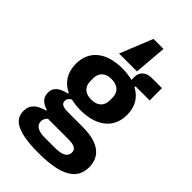

<svg xmlns="http://www.w3.org/2000/svg" viewBox="-296 -887 1192 1192"><g transform="rotate(45 300.0 -291.0)"><path d="M583.1 51.8C583.1 -35.2 525.9 -96.9 377.8 -96.9H259.9C219.1 -96.9 183.9 -99.1 183.9 -132.1C183.9 -149.9 195 -161.9 209.9 -170.1C235.1 -163 263.8 -160.2 294 -160.2C430 -160.2 519.9 -225.1 519.9 -344.1C519.9 -416.9 486.9 -469.1 431.1 -497.9V-507.1H555V-615.1H464.1C415.1 -615.1 384.9 -584.9 384.9 -545.1V-517C358 -524.1 327.1 -528.1 294 -528.1C159.1 -528.1 70 -464.1 70 -344.1C70 -268.1 105.8 -214.1 166.9 -185V-179C111.2 -165.8 73.9 -144.9 73.9 -95.2C73.9 -50.1 101.9 -27 146 -13.8V-8.2C84.2 8.2 46.9 35.2 46.9 93C46.9 163 100.9 212 296.9 212C492.9 212 583.1 160.9 583.1 51.8ZM169 62.1C169 45.1 176.1 30.9 188.9 19.9H366.1C426.1 19.9 442.8 35.9 442.8 62.9C442.8 98 413 116.8 345.9 116.8H258.9C193.9 116.8 169 94.1 169 62.1ZM209.9 -332V-355.8C209.9 -400.9 236.2 -433.9 294 -433.9C353 -433.9 380 -400.9 380 -355.8V-332C380 -286.9 353 -253.9 294 -253.9C236.2 -253.9 209.9 -286.9 209.9 -332ZM214.8 -578.8H371.8L389.9 -794H301.8Z"/></g></svg>

Font: Margiela Mono Bold
Style: Regular
Weight: 700
Designer: Mike Abbink, Paul van der Laan, Pieter van Rosmalen
Foundry: Bold Monday
Version: Version 2.003 2021